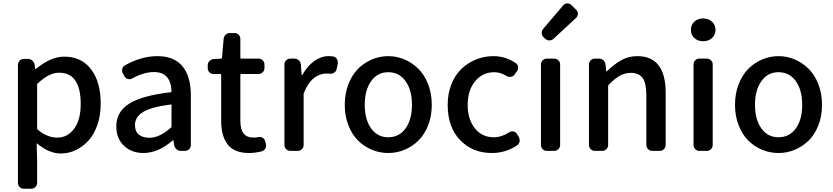

<svg xmlns="http://www.w3.org/2000/svg" viewBox="-20 -899 4965 1144"><path d="M122.1 225.6Q107.4 225.6 97.2 215.3Q86.9 205.1 86.9 190.4V-512.7Q86.9 -527.3 97.2 -537.6Q107.4 -547.9 122.1 -547.9H146.5Q161.1 -547.9 172.4 -538.1Q183.6 -528.3 186.5 -513.7L189.5 -489.3Q190.4 -487.3 191.9 -487.3Q193.4 -487.3 194.3 -488.3Q282.2 -561.5 362.3 -561.5Q465.8 -561.5 522.9 -485.8Q580.1 -410.2 580.1 -281.2Q580.1 -212.9 560.5 -155.8Q541 -98.6 507.8 -62Q474.6 -25.4 432.1 -4.9Q389.6 15.6 342.8 15.6Q272.5 15.6 201.2 -43.9Q200.2 -44.9 199.2 -43.9Q198.2 -43 198.2 -42L201.2 47.9V190.4Q201.2 205.1 190.9 215.3Q180.7 225.6 166 225.6ZM321.3 -79.1Q382.8 -79.1 421.9 -132.3Q460.9 -185.5 460.9 -279.3Q460.9 -465.8 332 -465.8Q272.5 -465.8 204.1 -401.4Q201.2 -398.4 201.2 -394.5V-133.8Q201.2 -129.9 204.1 -127Q260.7 -79.1 321.3 -79.1Z M835 12.7Q763.7 12.7 718.3 -30.8Q672.9 -74.2 672.9 -146.5Q672.9 -233.4 750.5 -281.7Q828.1 -330.1 998 -349.6Q1002 -349.6 1002 -354.5Q998 -469.7 897.5 -469.7Q836.9 -469.7 767.6 -431.6Q755.9 -424.8 742.2 -428.2Q728.5 -431.6 721.7 -444.3L711.9 -461.9Q705.1 -474.6 708.5 -488.8Q711.9 -502.9 724.6 -509.8Q823.2 -564.5 917 -564.5Q1017.6 -564.5 1067.4 -503.9Q1117.2 -443.4 1117.2 -331.1V-35.2Q1117.2 -20.5 1106.9 -10.3Q1096.7 0 1082 0H1057.6Q1043 0 1031.7 -9.8Q1020.5 -19.5 1017.6 -34.2L1013.7 -61.5Q1012.7 -63.5 1011.2 -63.5Q1009.8 -63.5 1008.8 -61.5Q920.9 12.7 835 12.7ZM870.1 -78.1Q930.7 -78.1 999 -138.7Q1002 -141.6 1002 -146.5V-272.5Q1002 -276.4 999 -276.4Q998 -276.4 998 -276.4Q881.8 -261.7 833 -231.9Q784.2 -202.1 784.2 -154.3Q784.2 -115.2 807.6 -96.7Q831.1 -78.1 870.1 -78.1Z M1464.8 12.7Q1376 12.7 1336.9 -37.6Q1297.9 -87.9 1297.9 -179.7V-453.1Q1297.9 -458 1293 -458H1252Q1237.3 -458 1227.5 -468.3Q1217.8 -478.5 1217.8 -492.2V-509.8Q1217.8 -524.4 1227.5 -534.7Q1237.3 -544.9 1252 -546.9L1297.9 -549.8Q1302.7 -549.8 1302.7 -554.7L1312.5 -667Q1313.5 -681.6 1324.2 -691.9Q1335 -702.1 1349.6 -702.1H1377.9Q1391.6 -702.1 1401.9 -691.9Q1412.1 -681.6 1412.1 -667V-554.7Q1412.1 -549.8 1417 -549.8H1520.5Q1535.2 -549.8 1545.4 -539.6Q1555.7 -529.3 1555.7 -515.6V-492.2Q1555.7 -478.5 1545.4 -468.3Q1535.2 -458 1520.5 -458H1417Q1412.1 -458 1412.1 -453.1V-178.7Q1412.1 -128.9 1431.2 -104Q1450.2 -79.1 1492.2 -79.1Q1503.9 -79.1 1518.6 -82Q1532.2 -85 1544.4 -78.1Q1556.6 -71.3 1559.6 -58.6L1564.5 -41Q1565.4 -36.1 1565.4 -31.2Q1565.4 -22.5 1560.5 -13.7Q1552.7 -1 1539.1 2.9Q1499 12.7 1464.8 12.7Z M1710 0Q1695.3 0 1685.1 -10.3Q1674.8 -20.5 1674.8 -35.2V-515.6Q1674.8 -529.3 1685.1 -539.6Q1695.3 -549.8 1710 -549.8H1734.4Q1749 -549.8 1759.8 -540Q1770.5 -530.3 1772.5 -515.6L1777.3 -452.1Q1778.3 -451.2 1779.8 -451.2Q1781.2 -451.2 1781.2 -452.1Q1810.5 -504.9 1851.6 -534.7Q1892.6 -564.5 1936.5 -564.5Q1953.1 -564.5 1965.8 -562.5Q1980.5 -559.6 1987.3 -546.9Q1993.2 -537.1 1993.2 -527.3Q1993.2 -522.5 1992.2 -518.6L1985.4 -486.3Q1982.4 -472.7 1970.2 -465.3Q1958 -458 1944.3 -460Q1934.6 -460.9 1922.9 -460.9Q1885.7 -460.9 1850.6 -433.6Q1815.4 -406.2 1791 -346.7Q1789.1 -342.8 1789.1 -338.9V-35.2Q1789.1 -20.5 1778.8 -10.3Q1768.6 0 1753.9 0Z M2034.2 -274.4Q2034.2 -340.8 2055.7 -396.5Q2077.1 -452.1 2112.8 -488.3Q2148.4 -524.4 2195.3 -544.4Q2242.2 -564.5 2293.5 -564.5Q2344.7 -564.5 2391.1 -544.4Q2437.5 -524.4 2473.6 -488.3Q2509.8 -452.1 2531.2 -396.5Q2552.7 -340.8 2552.7 -274.4Q2552.7 -208 2531.2 -152.8Q2509.8 -97.7 2473.6 -62Q2437.5 -26.4 2391.1 -6.8Q2344.7 12.7 2293.5 12.7Q2242.2 12.7 2195.3 -6.8Q2148.4 -26.4 2112.8 -62Q2077.1 -97.7 2055.7 -152.8Q2034.2 -208 2034.2 -274.4ZM2293 -81.1Q2358.4 -81.1 2396.5 -133.8Q2434.6 -186.5 2434.6 -274.4Q2434.6 -362.3 2396.5 -415.5Q2358.4 -468.8 2293 -468.8Q2229.5 -468.8 2191.4 -415.5Q2153.3 -362.3 2153.3 -274.4Q2153.3 -186.5 2191.4 -133.8Q2229.5 -81.1 2293 -81.1Z M2910.2 12.7Q2795.9 12.7 2721.7 -64Q2647.5 -140.6 2647.5 -274.4Q2647.5 -340.8 2669.4 -396.5Q2691.4 -452.1 2729 -488.3Q2766.6 -524.4 2815.9 -544.4Q2865.2 -564.5 2919.9 -564.5Q2993.2 -564.5 3053.7 -522.5Q3065.4 -514.6 3066.9 -500Q3068.4 -485.4 3059.6 -473.6L3044.9 -453.1Q3036.1 -442.4 3022 -440.9Q3007.8 -439.5 2996.1 -447.3Q2961.9 -468.8 2924.8 -468.8Q2855.5 -468.8 2811 -415Q2766.6 -361.3 2766.6 -274.4Q2766.6 -187.5 2809.6 -134.3Q2852.5 -81.1 2921.9 -81.1Q2967.8 -81.1 3013.7 -110.4Q3025.4 -118.2 3039.1 -115.7Q3052.7 -113.3 3059.6 -101.6L3070.3 -85Q3076.2 -75.2 3076.2 -63.5Q3076.2 -60.5 3076.2 -56.6Q3073.2 -42 3061.5 -33.2Q2993.2 12.7 2910.2 12.7Z M3238.3 0Q3223.6 0 3213.4 -10.3Q3203.1 -20.5 3203.1 -35.2V-515.6Q3203.1 -529.3 3213.4 -539.6Q3223.6 -549.8 3238.3 -549.8H3282.2Q3296.9 -549.8 3307.1 -539.6Q3317.4 -529.3 3317.4 -515.6V-35.2Q3317.4 -20.5 3307.1 -10.3Q3296.9 0 3282.2 0ZM3278.3 -668Q3267.6 -658.2 3253.9 -658.2Q3239.3 -658.2 3228.5 -668L3218.8 -676.8Q3208 -687.5 3208 -704.1Q3208 -716.8 3216.8 -727.5L3335.9 -867.2Q3344.7 -877.9 3359.4 -878.9Q3360.4 -878.9 3360.4 -878.9Q3374 -878.9 3382.8 -870.1L3413.1 -840.8Q3422.9 -831.1 3422.9 -817.4Q3422.9 -802.7 3413.1 -793Z M3524.4 0Q3509.8 0 3499.5 -10.3Q3489.3 -20.5 3489.3 -35.2V-515.6Q3489.3 -529.3 3499.5 -539.6Q3509.8 -549.8 3524.4 -549.8H3548.8Q3563.5 -549.8 3574.7 -540Q3585.9 -530.3 3587.9 -515.6L3591.8 -475.6Q3592.8 -473.6 3594.2 -473.6Q3595.7 -473.6 3596.7 -474.6Q3640.6 -517.6 3683.1 -541Q3725.6 -564.5 3777.3 -564.5Q3946.3 -564.5 3946.3 -345.7V-35.2Q3946.3 -20.5 3936 -10.3Q3925.8 0 3912.1 0H3866.2Q3851.6 0 3841.3 -10.3Q3831.1 -20.5 3831.1 -35.2V-332Q3831.1 -403.3 3809.1 -434.1Q3787.1 -464.8 3738.3 -464.8Q3703.1 -464.8 3673.8 -448.2Q3644.5 -431.6 3606.4 -393.6Q3603.5 -389.6 3603.5 -385.7V-35.2Q3603.5 -20.5 3593.3 -10.3Q3583 0 3568.4 0Z M4147.5 0Q4132.8 0 4122.6 -10.3Q4112.3 -20.5 4112.3 -35.2V-515.6Q4112.3 -529.3 4122.6 -539.6Q4132.8 -549.8 4147.5 -549.8H4191.4Q4206.1 -549.8 4216.3 -539.6Q4226.6 -529.3 4226.6 -515.6V-35.2Q4226.6 -20.5 4216.3 -10.3Q4206.1 0 4191.4 0ZM4096.7 -720.7Q4096.7 -751 4117.2 -770Q4137.7 -789.1 4169.4 -789.1Q4201.2 -789.1 4222.2 -770Q4243.2 -751 4243.2 -720.7Q4243.2 -691.4 4222.2 -672.4Q4201.2 -653.3 4169.4 -653.3Q4137.7 -653.3 4117.2 -672.4Q4096.7 -691.4 4096.7 -720.7Z M4359.4 -274.4Q4359.4 -340.8 4380.9 -396.5Q4402.3 -452.1 4438 -488.3Q4473.6 -524.4 4520.5 -544.4Q4567.4 -564.5 4618.7 -564.5Q4669.9 -564.5 4716.3 -544.4Q4762.7 -524.4 4798.8 -488.3Q4835 -452.1 4856.4 -396.5Q4877.9 -340.8 4877.9 -274.4Q4877.9 -208 4856.4 -152.8Q4835 -97.7 4798.8 -62Q4762.7 -26.4 4716.3 -6.8Q4669.9 12.7 4618.7 12.7Q4567.4 12.7 4520.5 -6.8Q4473.6 -26.4 4438 -62Q4402.3 -97.7 4380.9 -152.8Q4359.4 -208 4359.4 -274.4ZM4618.2 -81.1Q4683.6 -81.1 4721.7 -133.8Q4759.8 -186.5 4759.8 -274.4Q4759.8 -362.3 4721.7 -415.5Q4683.6 -468.8 4618.2 -468.8Q4554.7 -468.8 4516.6 -415.5Q4478.5 -362.3 4478.5 -274.4Q4478.5 -186.5 4516.6 -133.8Q4554.7 -81.1 4618.2 -81.1Z"/></svg>

Font: Gen Jyuu GothicL Medium
Style: Regular
Weight: 500
Designer: [Source Han Sans]
Ryoko NISHIZUKA  (kana & ideographs); Paul D. Hunt (Latin, Greek & Cyrillic); Wenlong ZHANG  (bopomofo
Version: Version 1.002.20150607